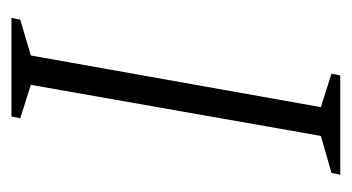

<svg xmlns="http://www.w3.org/2000/svg" viewBox="-156 -444 600 327"><g transform="rotate(90 143.5 -280.0)"><path d="M10 0 13 -15 74 -33 162 -527 105 -545 108 -560H277L274 -545L211 -527L124 -33L181 -15L178 0Z"/></g></svg>

Font: Spectral SC ExtraLight
Style: Italic
Weight: 275
Italic angle: -10°
Designer: Jean-Baptiste Levee
Foundry: Production Type
Version: Version 2.001